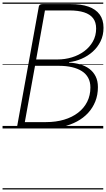

<svg xmlns="http://www.w3.org/2000/svg" viewBox="-20 -1009 833 1508"><path d="M139 0Q112 0 115 -19L285 -958Q288 -977 316 -977H533Q617 -977 674.5 -957Q732 -937 762.5 -895.5Q793 -854 793 -791Q793 -732 770 -685Q747 -638 708.5 -603.5Q670 -569 622 -548Q574 -527 523 -521L522 -517Q568 -515 609 -503.5Q650 -492 681.5 -468.5Q713 -445 731 -409.5Q749 -374 749 -325Q749 -263 728.5 -212Q708 -161 671.5 -121.5Q635 -82 584.5 -55Q534 -28 473.5 -14Q413 0 345 0ZM175 -50H342Q419 -50 483 -69Q547 -88 593.5 -124Q640 -160 665 -210Q690 -260 690 -322Q690 -366 672.5 -398Q655 -430 622.5 -450.5Q590 -471 545 -481.5Q500 -492 445 -492H255ZM264 -542H432Q490 -542 544.5 -558.5Q599 -575 642 -607Q685 -639 710 -684Q735 -729 735 -785Q735 -835 711 -866Q687 -897 640.5 -912Q594 -927 525 -927H333ZM0 469H791V479H0ZM0 -20H791V0H0ZM0 -505H791V-500H0ZM0 -989H791V-979H0Z"/></svg>

Font: Playwrite DE VA Guides
Style: Regular
Weight: 400
Designer: Veronika Burian, José Scaglione
Foundry: TypeTogether
Version: Version 1.003